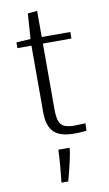

<svg xmlns="http://www.w3.org/2000/svg" viewBox="-100 -717 576 1015"><g transform="rotate(-10 188.0 -209.5)"><path d="M257.3 4.4Q220.7 4.4 193.6 -3.2Q166.5 -10.7 149.2 -27.1Q131.8 -43.5 123 -70.6Q114.3 -97.7 114.3 -137.2V-492.7H39.1V-523.4L115.7 -528.3L125 -663.6L175.8 -668.5V-528.3H329.1V-493.2H175.8V-140.1Q175.8 -98.6 184.1 -76.4Q192.4 -54.2 211.2 -45.9Q230 -37.6 260.7 -37.1Q282.2 -37.1 299.8 -38.1Q317.4 -39.1 324.2 -39.1L322.8 0.5Q314 1.5 298.6 2.9Q283.2 4.4 257.3 4.4ZM145 248Q145 248 146.2 234.9Q147.5 221.7 149.7 200.7Q151.9 179.7 153.8 156Q155.8 132.3 157.2 110.4Q158.7 88.4 158.7 73.7H218.8V76.2Q218.8 85.9 215.1 106.4Q211.4 127 205.8 151.1Q200.2 175.3 194.6 197.5Q189 219.7 185.1 233.9Q181.2 248 181.2 248Z"/></g></svg>

Font: Comme ExtraLight
Style: Regular
Weight: 250
Version: Version 1.000;gftools[0.9.27]